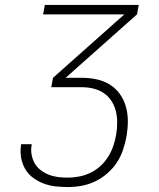

<svg xmlns="http://www.w3.org/2000/svg" viewBox="-20 -755 640 775"><path d="M253 0Q227 0 202 -3Q177 -6 154 -15Q131 -24 112 -38.5Q93 -53 81 -74Q69 -95 65 -120Q61 -145 65 -170Q65 -171 65 -171.5Q65 -172 65 -173H108Q108 -172 108 -171.5Q108 -171 108 -171Q104 -151 107.5 -131.5Q111 -112 120 -96Q129 -80 144 -68.5Q159 -57 176.5 -50Q194 -43 213.5 -40.5Q233 -38 253 -38Q276 -38 299.5 -42.5Q323 -47 345 -57.5Q367 -68 385.5 -85Q404 -102 417 -123Q430 -144 437.5 -166.5Q445 -189 449 -212Q453 -236 453 -260.5Q453 -285 447.5 -307Q442 -329 429.5 -348Q417 -367 398.5 -379.5Q380 -392 357 -397.5Q334 -403 310 -403H187L194 -441L482 -697H154L161 -735H540L533 -697L245 -441H310Q340 -441 369 -435Q398 -429 422.5 -414Q447 -399 463.5 -376Q480 -353 488 -325Q496 -297 496 -267Q496 -237 491 -206Q486 -179 477 -151.5Q468 -124 452 -99.5Q436 -75 413 -55Q390 -35 363.5 -22.5Q337 -10 309 -5Q281 0 253 0Z"/></svg>

Font: Iosevka Curly XLtEx
Style: Italic
Weight: 200
Width: 7
Italic angle: -9°
Monospace: yes
Designer: Belleve Invis
Foundry: Belleve Invis
Version: Version 11.1.0; ttfautohint (v1.8.3)